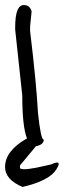

<svg xmlns="http://www.w3.org/2000/svg" viewBox="-28 -574 252 759"><path d="M66 -554Q90 -554 97 -529L91 -470V-451Q116 -244 122 -129Q133 -22 145 -22Q145 -2 114 4L51 80V90Q51 95 71.5 95Q92 95 174 76Q204 62 204 74Q204 81 194 97Q165 141 61 165Q-8 136 -8 86Q-8 23 77 -26H79Q60 -73 60 -197L32 -457V-466Q32 -554 66 -554Z"/></svg>

Font: Just Me Again Down Here
Style: Regular
Weight: 400
Designer: Kimberly Geswein
Foundry: Kimberly Geswein
Version: Version 1.002 2007